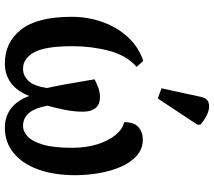

<svg xmlns="http://www.w3.org/2000/svg" viewBox="-64 -786 860 771"><g transform="rotate(90 365.5 -400.0)"><path d="M234 10Q150 10 98.5 -55Q47 -120 47 -258Q47 -324 68 -382.5Q89 -441 128.5 -484Q168 -527 224 -546L248 -519Q202 -479 183.5 -408.5Q165 -338 165 -262Q165 -151 190 -107Q215 -63 255 -63Q284 -63 304.5 -85Q325 -107 333 -159Q326 -190 319.5 -226Q313 -262 307.5 -294.5Q302 -327 298 -350Q312 -358 330.5 -365Q349 -372 369 -372Q399 -372 413.5 -354Q428 -336 428 -304Q428 -268 420.5 -231Q413 -194 404 -161Q421 -63 485 -63Q508 -63 528 -82Q548 -101 560.5 -144Q573 -187 573 -260Q573 -316 559 -361Q545 -406 521.5 -434.5Q498 -463 470 -469Q470 -509 490 -526.5Q510 -544 540 -544Q578 -544 605.5 -519Q633 -494 650 -454Q667 -414 675 -366.5Q683 -319 683 -273Q683 -186 659.5 -122.5Q636 -59 593 -24.5Q550 10 493 10Q446 10 413.5 -16Q381 -42 365 -88Q345 -38 312 -14Q279 10 234 10ZM375 -604 334 -619 368 -775Q373 -802 391.5 -808Q410 -814 434 -804.5Q458 -795 480 -775V-763Z"/></g></svg>

Font: Noto Serif Condensed SemiBold
Style: Regular
Weight: 600
Width: 3
Designer: Monotype Design Team
Foundry: Monotype Imaging Inc.
Version: Version 2.013